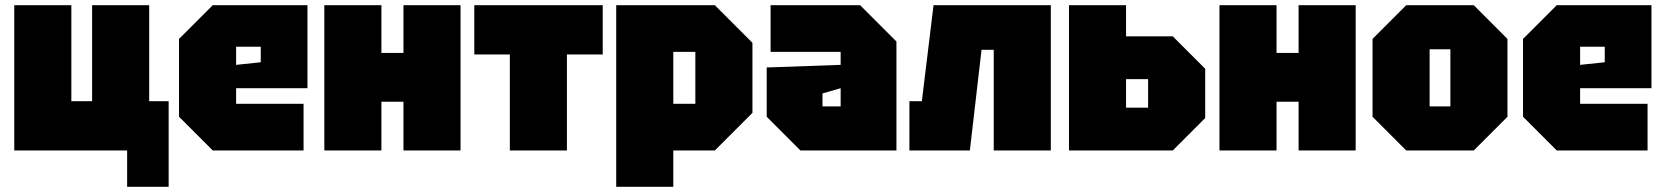

<svg xmlns="http://www.w3.org/2000/svg" viewBox="-20 -580 6415 740"><path d="M555 -560V-190H630V140H470V0H35V-560H255V-190H335V-560Z M670 -130V-430L800 -560H1165V-240H890V-180H1150V0H800ZM890 -330 985 -340V-400H890Z M1230 0V-560H1450V-376H1535V-560H1755V0H1535V-188H1450V0Z M2165 0V-370H2303V-560H1808V-370H1945V0Z M2355 140V-560H2735L2880 -415V-145L2735 0H2575V140ZM2660 -380H2575V-180H2660Z M2935 -130V-320L3220 -330V-380H2950V-560H3295L3435 -420V0H3065ZM3150 -220V-170H3220V-240Z M4030 -560V0H3810V-388H3763L3718 0H3485V-190H3533L3578 -560Z M4100 0V-560H4320V-440H4500L4625 -315V-125L4500 0ZM4320 -165H4405V-275H4320Z M4680 0V-560H4900V-376H4985V-560H5205V0H4985V-188H4900V0Z M5270 -130V-430L5400 -560H5660L5790 -430V-130L5660 0H5400ZM5490 -170H5570V-390H5490Z M5850 -130V-430L5980 -560H6345V-240H6070V-180H6330V0H5980ZM6070 -330 6165 -340V-400H6070Z"/></svg>

Font: Tektur SemiCondensed Black
Style: Regular
Weight: 900
Width: 4
Designer: Adam Jagosz
Foundry: Adam Jagosz
Version: Version 1.005;gftools[0.9.30]